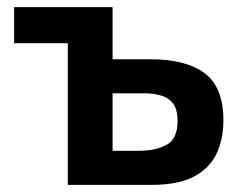

<svg xmlns="http://www.w3.org/2000/svg" viewBox="-20 -518 676 538"><path d="M170 0V-397H19.5V-498H295.5V-352H401Q501 -352 553.5 -312.8Q606 -273.5 606 -181Q606 -127 586.2 -86.2Q566.5 -45.5 522.5 -22.8Q478.5 0 405 0ZM295.5 -95.5H370Q415 -95.5 446.2 -111.8Q477.5 -128 477.5 -179.5Q477.5 -213 464 -229.2Q450.5 -245.5 429.2 -251Q408 -256.5 386 -256.5H295.5Z"/></svg>

Font: Heraclito SemiBold
Style: Regular
Weight: 600
Designer: Kostas Bartsokas (font) & Cristiano Sobral (main changes)
Foundry: Kostas Bartsokas (font) & Cristiano Sobral (main changes)
Version: Version 1.00;July 8, 2020;FontCreator 13.0.0.2655 64-bit